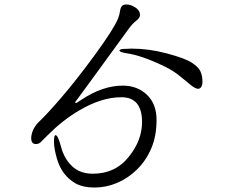

<svg xmlns="http://www.w3.org/2000/svg" viewBox="-20 -796 1040 861"><path d="M872 -398H868Q856 -398 834.5 -415.5Q813 -433 785 -456Q757 -479 716 -499Q614 -548 548 -557Q516 -562 516 -569.5Q516 -577 546 -577L570 -578Q647 -578 728 -556.5Q809 -535 840 -515Q871 -495 879.5 -474.5Q888 -454 888 -429Q888 -404 872 -398ZM617 -249Q617 -360 524 -360Q435 -360 334 -300Q262 -258 194 -190L163 -159Q154 -150 141 -150Q120 -150 120 -176V-182Q125 -222 157 -252Q189 -282 255.5 -359Q322 -436 405.5 -550Q489 -664 509 -712Q516 -730 518 -745Q520 -760 526 -768Q532 -776 548.5 -776Q565 -776 585.5 -763.5Q606 -751 608 -731V-730Q608 -716 591.5 -703.5Q575 -691 558 -668Q340 -368 328.5 -353.5Q317 -339 317 -336.5Q317 -334 320.5 -334Q324 -334 344 -348Q440 -412 530 -412Q596 -412 639 -371Q682 -330 682 -258Q682 -186 658.5 -131Q635 -76 595 -36.5Q555 3 505.5 24Q456 45 404 45Q352 45 318 26Q258 -9 236 -82Q222 -130 222 -160Q222 -190 229 -190Q240 -190 254 -137Q268 -84 303.5 -50.5Q339 -17 396 -17Q499 -17 560 -96Q617 -168 617 -249Z"/></svg>

Font: LXGW Bright GB
Style: Regular
Weight: 400
Designer: Christian Thalmann (Catharsis Fonts)
Foundry: LXGW / Christian Thalmann (Catharsis Fonts) / Fontworks Inc.
Version: Version 5.510